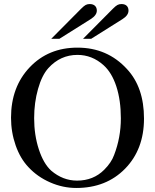

<svg xmlns="http://www.w3.org/2000/svg" viewBox="-20 -910 762 944"><path d="M360.8 -675.8Q507.8 -675.8 604 -570.8Q688 -481 688 -327.1Q688 -175.8 595.2 -80.8Q502.4 14.2 355 14.2Q289.1 14.2 226.6 -13.2Q164.1 -40.5 120.1 -87.9Q79.6 -130.4 56.9 -195.3Q34.2 -260.3 34.2 -331.1Q34.2 -482.4 126 -579.1Q217.8 -675.8 360.8 -675.8ZM360.8 -640.1Q276.9 -640.1 217.8 -575.2Q186 -540 167 -472.7Q147.9 -405.3 147.9 -329.1Q147.9 -246.1 170.9 -175.8Q193.8 -105.5 231.9 -70.8Q289.1 -22 358.9 -22Q439 -22 492.2 -75.2Q527.8 -110.8 541 -147.9Q574.2 -233.9 574.2 -328.1Q574.2 -417 552 -485.1Q529.8 -553.2 488.8 -589.8Q432.6 -640.1 360.8 -640.1ZM428.2 -719.2H388.2L535.2 -867.2Q548.8 -880.9 557.4 -885.5Q565.9 -890.1 577.1 -890.1Q593.8 -890.1 602.8 -881.6Q611.8 -873 611.8 -857.9Q611.8 -834.5 582 -815.9ZM272 -719.2H231.9L378.9 -867.2Q392.6 -880.9 401.1 -885.5Q409.7 -890.1 420.9 -890.1Q437.5 -890.1 446.8 -881.6Q456.1 -873 456.1 -857.9Q456.1 -835 425.8 -815.9Z"/></svg>

Font: Accordance
Style: Regular
Weight: 400
Version: Version 1.1 (build May 11, 2018) Miklal Software Solutions, 